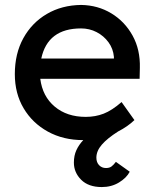

<svg xmlns="http://www.w3.org/2000/svg" viewBox="-20 -557 626 777"><path d="M317 10Q236 10 173.5 -24.5Q111 -59 75.5 -119Q40 -179 40 -257Q40 -340 74.5 -402.5Q109 -465 169.5 -500.5Q230 -536 308 -537Q376 -536 430.5 -503Q485 -470 516.5 -413Q548 -356 546 -282L545 -238H143Q152 -167 201.5 -125.5Q251 -84 327 -84Q366 -84 399.5 -97Q433 -110 472 -144L524 -71Q497 -45 458 -25Q414 3 392 28.5Q370 54 370 81Q370 100 381 111.5Q392 123 409 123Q423 123 431.5 116.5Q440 110 449 98L505 138Q492 163 461.5 181.5Q431 200 392 200Q338 200 308.5 170.5Q279 141 279 101Q279 73 289 51Q299 29 317 10ZM308 -442Q173 -442 147 -320H441V-327Q438 -360 419 -386Q400 -412 371 -427Q342 -442 308 -442Z"/></svg>

Font: Lexend
Style: Regular
Weight: 400
Designer: Bonnie Shaver-Troup, Thomas Jockin
Foundry: Lexend
Version: Version 1.007; ttfautohint (v1.8.3)